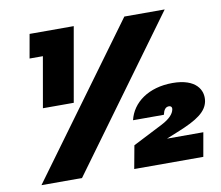

<svg xmlns="http://www.w3.org/2000/svg" viewBox="-78 -801 1030 895"><g transform="rotate(-10 437.0 -353.0)"><path d="M48 0H240L756 -707H565ZM117 -352H263L325 -704H116L96 -591H159ZM521 -224H667C672 -247 681 -259 697 -259C706 -259 712 -253 710 -242C706 -221 687 -200 648 -180L507 -108L487 1H814L834 -112H662L716 -134C814 -173 858 -205 867 -253C876 -305 843 -363 732 -363C618 -363 540 -305 521 -224Z"/></g></svg>

Font: SVN-Poppins ExtraBold
Style: Italic
Weight: 800
Italic angle: -10°
Designer: Ninad Kale (Devanagari), Jonny Pinhorn (Latin)
Foundry: Indian Type Foundry
Version: Version 3.002 2017